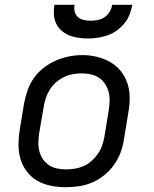

<svg xmlns="http://www.w3.org/2000/svg" viewBox="-20 -770 640 798"><path d="M253 8Q222 8 191.5 2Q161 -4 135.5 -18.5Q110 -33 92 -56.5Q74 -80 65.5 -108Q57 -136 57 -167.5Q57 -199 62 -230L80 -340Q85 -367 94.5 -394.5Q104 -422 121 -446Q138 -470 162 -488.5Q186 -507 212.5 -518.5Q239 -530 267 -535.5Q295 -541 323 -541Q354 -541 384 -533.5Q414 -526 439 -511.5Q464 -497 482.5 -474Q501 -451 510 -422.5Q519 -394 519 -362.5Q519 -331 513 -300L495 -190Q491 -163 481 -136Q471 -109 454 -85Q437 -61 413.5 -42Q390 -23 363 -11.5Q336 0 308 4Q280 8 253 8ZM254 -66Q273 -66 291.5 -69Q310 -72 328 -80Q346 -88 361 -101.5Q376 -115 387 -131Q398 -147 404.5 -165.5Q411 -184 414 -202L432 -312Q435 -332 435.5 -351Q436 -370 431.5 -388Q427 -406 416.5 -421.5Q406 -437 391 -447Q376 -457 357 -461Q338 -465 319 -465Q300 -465 281.5 -461.5Q263 -458 245.5 -449.5Q228 -441 213 -428Q198 -415 187.5 -398.5Q177 -382 171 -364Q165 -346 162 -328L143 -218Q140 -199 139.5 -179.5Q139 -160 143.5 -142Q148 -124 158 -109Q168 -94 183 -84Q198 -74 216.5 -70Q235 -66 254 -66ZM345 -610Q325 -610 305 -613Q285 -616 267.5 -623Q250 -630 235.5 -643Q221 -656 213 -673Q205 -690 204 -710Q203 -730 206 -750H290Q287 -736 290.5 -722Q294 -708 304 -699Q314 -690 328 -687Q342 -684 357 -684Q372 -684 387 -687Q402 -690 415 -699Q428 -708 436 -721.5Q444 -735 446 -750H530Q526 -729 518.5 -709.5Q511 -690 497 -673Q483 -656 465 -643Q447 -630 426.5 -623Q406 -616 385.5 -613Q365 -610 345 -610Z"/></svg>

Font: Iosevka Curly Extended
Style: Italic
Weight: 400
Width: 7
Italic angle: -9°
Monospace: yes
Designer: Belleve Invis
Foundry: Belleve Invis
Version: Version 11.1.0; ttfautohint (v1.8.3)